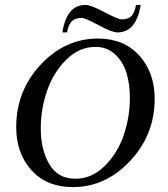

<svg xmlns="http://www.w3.org/2000/svg" viewBox="-20 -752 684 782"><path d="M458 -620Q436 -620 381.5 -649.5Q327 -679 313 -679Q285 -679 271.5 -664.5Q258 -650 253 -620H234Q252 -732 328 -732Q350 -732 405.5 -702.5Q461 -673 475 -673Q503 -673 516 -687.5Q529 -702 534 -732H553Q535 -620 458 -620ZM146 -229Q146 -142 181 -83Q216 -24 287 -24Q354 -24 406.5 -76Q459 -128 484 -202Q509 -276 509 -353Q509 -409 495.5 -454Q482 -499 449.5 -530Q417 -561 369 -561Q302 -561 249.5 -508.5Q197 -456 171.5 -381.5Q146 -307 146 -229ZM379 -595Q485 -595 547.5 -525.5Q610 -456 610 -350Q610 -203 510 -96.5Q410 10 277 10Q170 10 108 -59Q46 -128 46 -234Q46 -382 145.5 -488.5Q245 -595 379 -595Z"/></svg>

Font: Judson
Style: Italic
Weight: 400
Italic angle: -9.5°
Version: Version 20110429